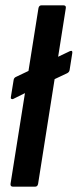

<svg xmlns="http://www.w3.org/2000/svg" viewBox="-20 -703 292 723"><path d="M29.6 -330.3Q26.2 -328.7 23 -330.6Q19.8 -332.5 20.8 -336.9L31.2 -401Q32.2 -410.5 41.2 -413.9L243.6 -510.6Q254 -514.4 252.2 -503.2L242.2 -439.8Q241.2 -431.8 233.2 -427.4L74.5 -352.6ZM29.3 0Q18.3 0 19.7 -11L124.7 -671.6Q126.7 -683 136.3 -683H218.4Q230.1 -683 227.7 -671.6L123.5 -11Q121.7 0 111.9 0Z"/></svg>

Font: Sofia Sans Condensed
Style: Italic
Weight: 400
Italic angle: -9°
Designer: Botio Nikoltchev, Ani Petrova
Foundry: lettersoup
Version: Version 4.101